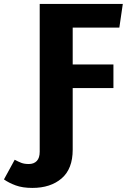

<svg xmlns="http://www.w3.org/2000/svg" viewBox="-133 -713 641 955"><path d="M228.6 0H64.5V-693.4H477.8L460.6 -575.6H228.6V-392.3H431.2V-275H228.6ZM27.8 221.7Q-20.9 221.7 -55.1 209.1Q-89.4 196.5 -113.3 179.4L-59.9 81.6Q-42.3 91 -27.2 96.9Q-12.2 102.8 10.4 102.8Q35.6 102.8 50.1 87.6Q64.5 72.4 64.5 41.8V-1H228.6V31.5Q228.6 126.9 173.6 174.3Q118.6 221.7 27.8 221.7Z"/></svg>

Font: Fira Sans Variable
Style: Regular
Weight: 400
Designer: Carrois Corporate & Edenspiekermann AG
Foundry: Carrois Corporate GbR & Edenspiekermann AG
Version: Version 4.202